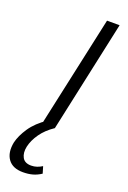

<svg xmlns="http://www.w3.org/2000/svg" viewBox="-219 -716 708 1062"><g transform="rotate(20 135.0 -184.5)"><path d="M73 0 216 -658H290L148 0ZM65 289Q4 289 -23 251.5Q-50 214 -38 152Q-28 109 4 61.5Q36 14 96 -26L147 0Q101 31 73.5 70Q46 109 37 149Q29 187 43 213Q57 239 95 239Q113 239 129 233.5Q145 228 159 219L171 259Q147 275 121.5 282Q96 289 65 289Z"/></g></svg>

Font: Ysabeau Office
Style: Italic
Weight: 400
Italic angle: -12°
Designer: Christian Thalmann (Catharsis Fonts)
Version: Version 2.001;gftools[0.9.30]; featfreeze: tnum,lnum,ss02